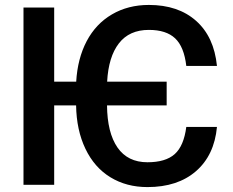

<svg xmlns="http://www.w3.org/2000/svg" viewBox="-20 -741 935 770"><path d="M197.3 -413.6H285.6Q291 -506.3 327.6 -575.9Q364.3 -645.5 429 -683.3Q493.7 -721.2 577.1 -721.2Q694.8 -721.2 766.6 -657.2Q838.4 -593.3 850.1 -476.6H727.1Q718.3 -553.2 682.4 -587.2Q646.5 -621.1 577.1 -621.1Q498.5 -621.1 456.8 -567.1Q415 -513.2 409.7 -413.6H648.4V-318.4H409.2Q410.2 -208.5 451.2 -149.4Q492.2 -90.3 571.3 -90.3Q644 -90.3 680.7 -123Q717.3 -155.8 727.1 -231.9H850.1Q839.4 -118.2 765.9 -54.4Q692.4 9.3 571.3 9.3Q487.3 9.3 422.9 -30Q358.4 -69.3 322.5 -144.5Q286.6 -219.7 285.2 -318.4H197.3V0H74.2V-710.9H197.3Z"/></svg>

Font: Roboto Medium
Style: Regular
Weight: 500
Designer: Google
Version: Version 2.134; 2016; ttfautohint (v1.6)